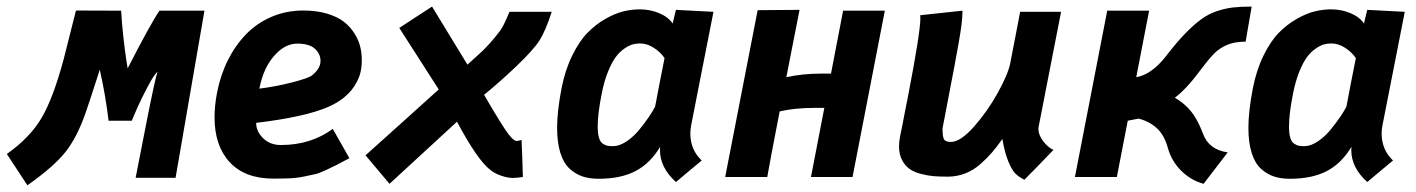

<svg xmlns="http://www.w3.org/2000/svg" viewBox="-82 -530 4242 575"><path d="M145.5 -498.5 280.8 -498Q282.7 -460.9 287.6 -417.7Q292.5 -374.5 296.4 -349.6L300.3 -325.2Q366.7 -455.1 395.5 -498H530.3L443.8 2.4H324.2L356.4 -162.1Q380.9 -286.6 389.6 -315.4Q378.9 -305.7 360.6 -271Q342.3 -236.3 330.8 -210.7Q319.3 -185.1 312.5 -168.5H243.2Q233.9 -246.1 216.8 -321.3Q187 -228 174.3 -191.9Q148.9 -118.7 113.8 -74.5Q78.6 -30.3 0 24.9L-61.5 -68.8Q8.8 -118.7 43.2 -178Q77.6 -237.3 108.4 -351.6Z M694.8 -264.6Q743.2 -270.5 792.7 -283.2Q842.3 -295.9 853 -304.7Q877.9 -325.2 877.9 -347.2Q877.9 -368.7 861.1 -384Q844.2 -399.4 808.1 -399.4Q771 -399.4 738.8 -362.5Q706.5 -325.7 694.8 -264.6ZM826.2 -498.5Q865.7 -498.5 897 -489.3Q928.2 -480 947.3 -465.3Q966.3 -450.7 979 -430.7Q991.7 -410.6 996.6 -390.9Q1001.5 -371.1 1001.5 -350.1Q1001.5 -321.3 993.7 -300.3Q971.2 -240.7 901.9 -210.2Q832.5 -179.7 685.1 -162.1Q685.1 -136.7 705.8 -116.2Q726.6 -95.7 759.3 -95.7Q848.6 -95.7 914.6 -144L964.4 -56.2Q934.1 -40 925.8 -35.9Q917.5 -31.7 895.3 -21.2Q873 -10.7 862.3 -8.5Q851.6 -6.3 830.3 -1.7Q809.1 2.9 787.6 3.9Q766.1 4.9 736.8 4.9Q651.4 4.9 606 -44.2Q560.5 -93.3 560.5 -178.7Q560.5 -212.9 567.9 -252Q578.1 -304.7 600.3 -349.4Q622.6 -394 655 -427.5Q687.5 -460.9 731.4 -479.7Q775.4 -498.5 826.2 -498.5Z M1534.2 -409.7Q1515.6 -380.4 1464.8 -332Q1414.1 -283.7 1367.7 -246.1Q1423.3 -150.4 1441.4 -127.4Q1457 -107.9 1464.8 -107.9Q1468.8 -107.9 1470.5 -108.4Q1472.2 -108.9 1474.4 -109.6Q1476.6 -110.4 1480 -110.8Q1481 -92.3 1482.2 -55.4Q1483.4 -18.6 1483.9 0Q1465.3 2.9 1454.1 2.9Q1438.5 2.9 1419.2 -3.7Q1399.9 -10.3 1387.2 -20.5Q1348.6 -49.3 1286.6 -165.5L1084.5 20.5Q1072.3 6.3 1048.6 -22.2Q1024.9 -50.8 1012.7 -64.9Q1049.3 -97.7 1122.3 -163.3Q1195.3 -229 1231.9 -262.2Q1211.9 -293 1172.9 -354.2Q1133.8 -415.5 1113.8 -446.3Q1129.9 -457 1162.6 -478.3Q1195.3 -499.5 1211.9 -510.3Q1229.5 -481 1264.9 -423.3Q1300.3 -365.7 1317.9 -336.4Q1325.7 -343.8 1341.1 -357.4Q1356.4 -371.1 1364 -378.4Q1371.6 -385.7 1386 -401.6Q1400.4 -417.5 1416.5 -439Q1425.8 -451.2 1443.8 -494.6H1570.3Q1551.8 -437.5 1534.2 -409.7Z M1720.2 -250.5Q1708 -189.5 1708 -151.9Q1708 -130.9 1711.7 -117.9Q1715.3 -105 1723.1 -99.9Q1731 -94.7 1737.1 -93.5Q1743.2 -92.3 1754.4 -92.3Q1772.9 -92.3 1794.2 -106.4Q1815.4 -120.6 1832.5 -141.6Q1849.6 -162.6 1861.3 -179.9Q1873 -197.3 1879.9 -210.4Q1884.3 -234.9 1893.8 -283.4Q1903.3 -332 1908.2 -356Q1896.5 -373.5 1876.2 -386.7Q1856 -399.9 1834.5 -399.9Q1823.2 -399.9 1812.5 -397Q1801.8 -394 1787.8 -384.5Q1773.9 -375 1762.2 -359.4Q1750.5 -343.8 1739 -315.7Q1727.5 -287.6 1720.2 -250.5ZM1987.8 -154.3Q1985.4 -140.6 1985.4 -130.4Q1985.4 -81.5 2019.5 -49.3Q2006.3 -38.6 1980.7 -17.1Q1955.1 4.4 1942.4 15.1Q1894.5 -27.8 1894.5 -80.6Q1894.5 -86.9 1895 -90.3Q1865.2 -40.5 1821 -17.6Q1776.9 5.4 1710.4 5.4Q1683.6 5.4 1662.8 -1.5Q1642.1 -8.3 1624 -24.7Q1606 -41 1596.2 -72Q1586.4 -103 1586.4 -147.5Q1586.4 -195.8 1599.6 -265.1Q1610.4 -320.3 1631.6 -363.5Q1652.8 -406.7 1677.5 -431.9Q1702.1 -457 1731.4 -473.6Q1760.7 -490.2 1785.6 -496.1Q1810.5 -502 1834 -502Q1864.7 -502 1891.8 -490.7Q1918.9 -479.5 1932.6 -459.5Q1934.1 -466.3 1937.3 -480Q1940.4 -493.7 1942.4 -500.5L2054.7 -494.6Q2043.5 -438 2021.2 -324.5Q1999 -210.9 1987.8 -154.3Z M2312.5 -500.5 2272.9 -298.8Q2321.8 -309.6 2378.4 -309.6H2406.7Q2413.1 -341.8 2442.9 -498H2567.9L2471.2 0H2346.7L2386.7 -207H2359.9Q2297.4 -207 2252.9 -196.3Q2234.4 -101.6 2228 -66.7Q2221.7 -31.7 2215.8 0H2089.8L2187 -499.5Z M2985.8 8.3Q2969.2 0 2959 -10Q2948.7 -20 2938 -45.7Q2927.2 -71.3 2919.9 -113.8Q2903.3 -90.3 2888.7 -73.2Q2874 -56.2 2853.8 -38.3Q2833.5 -20.5 2809.6 -11Q2785.6 -1.5 2759.3 -1H2754.9Q2731.9 -1 2714.1 -2.4Q2696.3 -3.9 2675.8 -9.3Q2655.3 -14.6 2641.8 -24.2Q2628.4 -33.7 2619.4 -50.8Q2610.4 -67.9 2610.4 -91.3Q2610.4 -106.9 2613.8 -122.6Q2617.7 -140.1 2621.3 -159.7Q2625 -179.2 2629.9 -204.3Q2634.8 -229.5 2638.2 -246.1Q2674.3 -433.6 2674.3 -475.1Q2674.3 -481.9 2673.8 -484.4Q2694.8 -486.8 2737.1 -491.2Q2779.3 -495.6 2800.3 -498V-493.2Q2800.3 -479 2797.6 -456.8Q2794.9 -434.6 2788.3 -397.5Q2781.7 -360.4 2776.1 -330.6Q2770.5 -300.8 2759 -241.2Q2747.6 -181.6 2740.7 -145.5V-144Q2740.7 -119.6 2745.4 -112.3Q2750 -105 2766.1 -105Q2794.4 -105 2835.2 -151.1Q2876 -197.3 2906.5 -252.7Q2937 -308.1 2943.4 -340.3Q2948.2 -365.7 2958.3 -417.2Q2968.3 -468.8 2973.1 -494.6H3095.7Q3084.5 -437 3062 -322Q3039.6 -207 3028.3 -149.4Q3027.8 -147.5 3027.8 -144Q3027.8 -126.5 3041.7 -107.7Q3055.7 -88.9 3072.8 -81.1Q3058.6 -65.9 3029.5 -36.1Q3000.5 -6.3 2985.8 8.3Z M3436.5 -237.3Q3465.3 -220.7 3485.1 -196.3Q3504.9 -171.9 3521 -128.9Q3538.6 -81.5 3594.7 -73.7L3522.5 20.5Q3483.9 9.8 3455.1 -19Q3426.3 -47.9 3415.5 -86.9Q3405.3 -124.5 3383.3 -145.3Q3361.3 -166 3328.1 -174.8L3295.4 -168.5L3262.7 0H3137.2L3233.9 -498H3359.4L3320.8 -298.8Q3367.2 -306.6 3411.1 -363.3Q3441.4 -402.8 3467 -429.2Q3492.7 -455.6 3514.9 -471.9Q3537.1 -488.3 3562.3 -496.6Q3587.4 -504.9 3610.4 -507.6Q3633.3 -510.3 3666.5 -510.3L3648.4 -405.3Q3616.7 -405.3 3594 -396Q3571.3 -386.7 3554.9 -370.4Q3538.6 -354 3513.7 -320.8Q3472.2 -264.6 3436.5 -237.3Z M3790.5 -250.5Q3778.3 -189.5 3778.3 -151.9Q3778.3 -130.9 3782 -117.9Q3785.6 -105 3793.5 -99.9Q3801.3 -94.7 3807.4 -93.5Q3813.5 -92.3 3824.7 -92.3Q3843.3 -92.3 3864.5 -106.4Q3885.7 -120.6 3902.8 -141.6Q3919.9 -162.6 3931.6 -179.9Q3943.4 -197.3 3950.2 -210.4Q3954.6 -234.9 3964.1 -283.4Q3973.6 -332 3978.5 -356Q3966.8 -373.5 3946.5 -386.7Q3926.3 -399.9 3904.8 -399.9Q3893.6 -399.9 3882.8 -397Q3872.1 -394 3858.2 -384.5Q3844.2 -375 3832.5 -359.4Q3820.8 -343.8 3809.3 -315.7Q3797.9 -287.6 3790.5 -250.5ZM4058.1 -154.3Q4055.7 -140.6 4055.7 -130.4Q4055.7 -81.5 4089.8 -49.3Q4076.7 -38.6 4051 -17.1Q4025.4 4.4 4012.7 15.1Q3964.8 -27.8 3964.8 -80.6Q3964.8 -86.9 3965.3 -90.3Q3935.5 -40.5 3891.4 -17.6Q3847.2 5.4 3780.8 5.4Q3753.9 5.4 3733.2 -1.5Q3712.4 -8.3 3694.3 -24.7Q3676.3 -41 3666.5 -72Q3656.7 -103 3656.7 -147.5Q3656.7 -195.8 3669.9 -265.1Q3680.7 -320.3 3701.9 -363.5Q3723.1 -406.7 3747.8 -431.9Q3772.5 -457 3801.8 -473.6Q3831.1 -490.2 3856 -496.1Q3880.9 -502 3904.3 -502Q3935.1 -502 3962.2 -490.7Q3989.3 -479.5 4002.9 -459.5Q4004.4 -466.3 4007.6 -480Q4010.7 -493.7 4012.7 -500.5L4125 -494.6Q4113.8 -438 4091.6 -324.5Q4069.3 -210.9 4058.1 -154.3Z"/></svg>

Font: Fantasque Sans Mono
Style: Bold Italic
Weight: 700
Italic angle: -11°
Monospace: yes
Designer: Jany Belluz
Version: Version 1.7.1